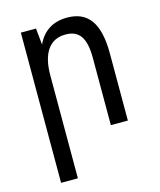

<svg xmlns="http://www.w3.org/2000/svg" viewBox="-112 -623 752 905"><g transform="rotate(-15 264.0 -170.5)"><path d="M73 -531H147L155 -451Q198 -543 302 -543Q379 -543 416 -490Q453 -437 453 -329V0H370V-329Q370 -401 347 -434.5Q324 -468 274 -468Q216 -468 185.5 -425Q155 -382 155 -300V202H73Z"/></g></svg>

Font: PlemolJP
Style: Regular
Weight: 400
Monospace: yes
Version: v2.0.4; ttfautohint (v1.8.4.7-5d5b-dirty) -l 6 -r 45 -G 200 